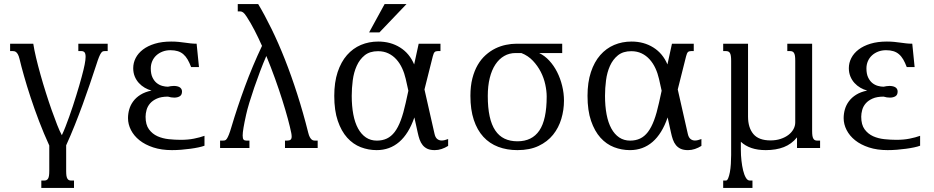

<svg xmlns="http://www.w3.org/2000/svg" viewBox="-20 -736 4645 955"><path d="M77.1 -442.9Q73.7 -457 69.3 -465.1Q64.9 -473.1 60.1 -476.8Q55.2 -480.5 50.8 -481.2Q46.4 -481.9 43.5 -481.9H30.3V-518.6H145.5Q149.9 -489.3 159.4 -449.2Q168.9 -409.2 181.4 -364.7Q193.8 -320.3 208.3 -274.7Q222.7 -229 237.1 -188.2Q251.5 -147.5 264.4 -114.7Q277.3 -82 287.6 -63.5Q296.4 -82 305.7 -105.7Q314.9 -129.4 324.2 -155.3Q333.5 -181.2 342.5 -208.5Q351.6 -235.8 359.4 -261.7Q367.2 -287.6 374.3 -311Q381.3 -334.5 386.2 -353.5Q396.5 -391.1 401.1 -415Q405.8 -439 405.8 -453.1Q405.8 -470.2 400.1 -476.1Q394.5 -481.9 384.8 -481.9H369.6V-518.6H515.6V-481.9H501.5Q496.1 -481.9 491.7 -480.5Q487.3 -479 482.7 -472.4Q478 -465.8 472.4 -452.1Q466.8 -438.5 459 -413.6Q443.8 -367.7 427 -317.9Q410.2 -268.1 391.4 -216.8Q372.6 -165.5 352.1 -114Q331.5 -62.5 309.1 -13.2V113.8Q309.1 128.9 310.5 138.2Q312 147.5 315.4 152.8Q318.8 158.2 323.5 160.2Q328.1 162.1 335 162.1H348.1V198.7H185.5V162.1H199.2Q205.6 162.1 210.4 160.2Q215.3 158.2 218.8 152.8Q222.2 147.5 223.6 138.2Q225.1 128.9 225.1 113.8V-12.2Q197.8 -71.8 174.3 -133.3Q150.9 -194.8 132.1 -252Q113.3 -309.1 99.4 -358.4Q85.4 -407.7 77.1 -442.9Z M827.6 -486.3Q806.6 -486.3 788.8 -479.5Q771 -472.7 757.8 -460.7Q744.6 -448.7 737.3 -431.9Q730 -415 730 -395.5Q730 -368.7 738.3 -351.1Q746.6 -333.5 759.3 -323.2Q772 -313 787.1 -308.8Q802.2 -304.7 815.4 -304.7Q822.3 -306.2 829.6 -307.4Q836.9 -308.6 844.7 -308.6Q852.5 -308.6 859.9 -307.1Q867.2 -305.7 872.8 -302.5Q878.4 -299.3 881.8 -293.9Q885.3 -288.6 885.3 -280.8Q885.3 -263.7 874 -257.1Q862.8 -250.5 847.2 -250.5Q839.4 -250.5 831.3 -251.7Q823.2 -252.9 815.4 -255.4Q782.2 -255.4 760.7 -245.8Q739.3 -236.3 726.6 -221.7Q713.9 -207 709 -189.2Q704.1 -171.4 704.1 -155.3Q704.1 -115.7 720.9 -92.8Q737.8 -69.8 763.4 -58.3Q789.1 -46.9 819.8 -43.7Q850.6 -40.5 878.9 -40.5Q915.5 -40.5 944.8 -46.4Q974.1 -52.2 997.1 -60.5V-11.2Q985.4 -6.8 967 -2.9Q948.7 1 927 3.9Q905.3 6.8 881.6 8.8Q857.9 10.7 835.4 10.7Q783.2 10.7 742.4 -2.7Q701.7 -16.1 673.8 -38.3Q646 -60.5 631.3 -89.4Q616.7 -118.2 616.7 -148.4Q616.7 -170.4 622.8 -191.9Q628.9 -213.4 642.8 -232.2Q656.7 -251 679 -264.9Q701.2 -278.8 733.9 -285.6Q716.3 -290 700 -299.6Q683.6 -309.1 670.7 -323.2Q657.7 -337.4 650.1 -356Q642.6 -374.5 642.6 -397Q642.6 -423.3 654.8 -447.3Q667 -471.2 690.9 -489.5Q714.8 -507.8 750.2 -518.6Q785.6 -529.3 831.5 -529.3Q852.5 -529.3 868.7 -527.6Q884.8 -525.9 899.2 -523.9Q913.6 -522 927.5 -520.3Q941.4 -518.6 958 -518.6L969.7 -402.3H930.7Q922.4 -424.3 913.1 -440.2Q903.8 -456.1 891.8 -466.3Q879.9 -476.6 864.3 -481.4Q848.6 -486.3 827.6 -486.3Z M1513.2 -75.7Q1516.6 -61.5 1521.2 -53.5Q1525.9 -45.4 1530.5 -41.7Q1535.2 -38.1 1539.6 -37.4Q1543.9 -36.6 1546.9 -36.6H1560.1V0H1397.5V-36.6H1406.7Q1419.4 -36.6 1425 -41Q1430.7 -45.4 1430.7 -56.6Q1430.7 -64.9 1428.7 -74.7Q1423.3 -102.1 1411.9 -144.5Q1400.4 -187 1384.3 -238Q1368.2 -289.1 1347.9 -345.5Q1327.6 -401.9 1304.7 -457.5Q1289.1 -421.9 1273.7 -381.1Q1258.3 -340.3 1244.6 -300.5Q1231 -260.7 1220.2 -225.3Q1209.5 -189.9 1204.1 -165Q1195.3 -125.5 1191.2 -100.8Q1187 -76.2 1187 -62Q1187 -46.4 1191.7 -41.5Q1196.3 -36.6 1205.6 -36.6H1220.7V0H1074.7V-36.6H1088.9Q1094.2 -36.6 1098.9 -37.8Q1103.5 -39.1 1108.2 -45.7Q1112.8 -52.2 1118.4 -66.2Q1124 -80.1 1131.3 -105Q1160.2 -202.1 1197.8 -304.4Q1235.4 -406.7 1283.2 -507.8Q1265.1 -548.3 1246.1 -585.2Q1227.1 -622.1 1207 -652.8Q1196.3 -669.4 1189.2 -674.3Q1182.1 -679.2 1175.8 -679.2H1162.6V-715.8H1264.2Q1296.9 -661.1 1330.8 -591.8Q1364.7 -522.5 1397 -440.9Q1429.2 -359.4 1458.7 -267.3Q1488.3 -175.3 1513.2 -75.7Z M1853.5 10.7Q1812.5 10.7 1774.4 -3.9Q1736.3 -18.6 1707 -51Q1677.7 -83.5 1660.2 -134.8Q1642.6 -186 1642.6 -259.3Q1642.6 -326.7 1659.4 -377.4Q1676.3 -428.2 1705.8 -461.9Q1735.4 -495.6 1775.1 -512.5Q1814.9 -529.3 1861.3 -529.3Q1922.9 -529.3 1970 -499.8Q2017.1 -470.2 2040 -415.5L2062.5 -518.6H2170.9V-481.9H2157.2Q2147 -481.9 2141.8 -476.8Q2136.7 -471.7 2132.8 -456.1L2091.3 -291L2141.1 -71.3Q2145 -52.7 2154.5 -44.9Q2164.1 -37.1 2176.8 -37.1Q2184.1 -37.1 2192.1 -39.1Q2200.2 -41 2209 -44.4V-10.3Q2193.4 -0.5 2176.5 5.1Q2159.7 10.7 2142.6 10.7Q2120.6 10.7 2106.2 4.2Q2091.8 -2.4 2082.3 -14.2Q2072.8 -25.9 2067.1 -42Q2061.5 -58.1 2057.6 -76.7L2041 -151.9Q2013.2 -70.8 1965.8 -30Q1918.5 10.7 1853.5 10.7ZM1860.4 -481.4Q1819.3 -481.4 1793.9 -460.9Q1768.6 -440.4 1754.2 -408.2Q1739.7 -376 1734.6 -336.7Q1729.5 -297.4 1729.5 -259.3Q1729.5 -208.5 1737.3 -167.2Q1745.1 -126 1761 -96.9Q1776.9 -67.9 1800.3 -52.2Q1823.7 -36.6 1854.5 -36.6Q1882.3 -36.6 1904.1 -46.9Q1925.8 -57.1 1942.9 -79.3Q1960 -101.6 1973.4 -137.5Q1986.8 -173.3 1998 -224.6L2011.2 -284.7L1998 -343.8Q1991.7 -371.6 1980.2 -396.5Q1968.8 -421.4 1951.7 -440.4Q1934.6 -459.5 1911.6 -470.5Q1888.7 -481.4 1860.4 -481.4ZM1893.1 -715.8H2002L1867.2 -574.7H1815.9Z M2661.6 -472.2Q2689.5 -459 2712.2 -434.3Q2734.9 -409.7 2751 -377.9Q2767.1 -346.2 2776.1 -309.3Q2785.2 -272.5 2785.2 -235.4Q2785.2 -189 2772 -144.8Q2758.8 -100.6 2731 -65.9Q2703.1 -31.2 2659.2 -10.3Q2615.2 10.7 2553.7 10.7Q2501.5 10.7 2458.3 -5.6Q2415 -22 2384.3 -55.4Q2353.5 -88.9 2336.7 -139.6Q2319.8 -190.4 2319.8 -259.3Q2319.8 -308.1 2329.6 -346.2Q2339.4 -384.3 2356.2 -413.1Q2373 -441.9 2395.8 -462.2Q2418.5 -482.4 2443.8 -494.9Q2469.2 -507.3 2496.3 -512.9Q2523.4 -518.6 2549.3 -518.6H2776.4V-472.2ZM2699.2 -255.9Q2699.2 -283.7 2692.1 -316.2Q2685.1 -348.6 2669.7 -378.7Q2654.3 -408.7 2630.6 -433.8Q2606.9 -459 2573.2 -472.2H2544.9Q2513.2 -472.2 2487.8 -457.5Q2462.4 -442.9 2444.1 -415.3Q2425.8 -387.7 2416 -348.1Q2406.2 -308.6 2406.2 -258.8Q2406.2 -200.2 2415.5 -157.5Q2424.8 -114.7 2443.4 -87.2Q2461.9 -59.6 2489.5 -46.4Q2517.1 -33.2 2553.7 -33.2Q2626.5 -33.2 2662.8 -86.9Q2699.2 -140.6 2699.2 -255.9Z M3113.3 10.7Q3072.3 10.7 3034.2 -3.9Q2996.1 -18.6 2966.8 -51Q2937.5 -83.5 2919.9 -134.8Q2902.3 -186 2902.3 -259.3Q2902.3 -326.7 2919.2 -377.4Q2936 -428.2 2965.6 -461.9Q2995.1 -495.6 3034.9 -512.5Q3074.7 -529.3 3121.1 -529.3Q3182.6 -529.3 3229.7 -499.8Q3276.9 -470.2 3299.8 -415.5L3322.3 -518.6H3430.7V-481.9H3417Q3406.7 -481.9 3401.6 -476.8Q3396.5 -471.7 3392.6 -456.1L3351.1 -291L3400.9 -71.3Q3404.8 -52.7 3414.3 -44.9Q3423.8 -37.1 3436.5 -37.1Q3443.8 -37.1 3451.9 -39.1Q3460 -41 3468.8 -44.4V-10.3Q3453.1 -0.5 3436.3 5.1Q3419.4 10.7 3402.3 10.7Q3380.4 10.7 3366 4.2Q3351.6 -2.4 3342 -14.2Q3332.5 -25.9 3326.9 -42Q3321.3 -58.1 3317.4 -76.7L3300.8 -151.9Q3272.9 -70.8 3225.6 -30Q3178.2 10.7 3113.3 10.7ZM3120.1 -481.4Q3079.1 -481.4 3053.7 -460.9Q3028.3 -440.4 3013.9 -408.2Q2999.5 -376 2994.4 -336.7Q2989.3 -297.4 2989.3 -259.3Q2989.3 -208.5 2997.1 -167.2Q3004.9 -126 3020.8 -96.9Q3036.6 -67.9 3060.1 -52.2Q3083.5 -36.6 3114.3 -36.6Q3142.1 -36.6 3163.8 -46.9Q3185.5 -57.1 3202.6 -79.3Q3219.7 -101.6 3233.2 -137.5Q3246.6 -173.3 3257.8 -224.6L3271 -284.7L3257.8 -343.8Q3251.5 -371.6 3240 -396.5Q3228.5 -421.4 3211.4 -440.4Q3194.3 -459.5 3171.4 -470.5Q3148.4 -481.4 3120.1 -481.4Z M3665 10.7Q3665 36.1 3668 63Q3670.9 89.8 3676.3 111.8Q3681.6 133.8 3689.9 147.9Q3698.2 162.1 3709.5 162.1H3722.7V198.7H3577.1V162.1H3590.8Q3597.2 162.1 3602.1 150.4Q3606.9 138.7 3610.4 120.4Q3613.8 102.1 3615.2 79.6Q3616.7 57.1 3616.7 35.2V-433.6Q3616.7 -448.7 3615.2 -458Q3613.8 -467.3 3610.4 -472.7Q3606.9 -478 3602.1 -480Q3597.2 -481.9 3590.8 -481.9H3577.1V-518.6H3700.7V-155.8Q3700.7 -101.1 3727.3 -69.3Q3753.9 -37.6 3812.5 -37.6Q3840.3 -37.6 3863 -45.2Q3885.7 -52.7 3901.9 -65.2Q3918 -77.6 3926.8 -93.8Q3935.5 -109.9 3935.5 -127V-433.6Q3935.5 -448.7 3934.1 -458Q3932.6 -467.3 3929.2 -472.7Q3925.8 -478 3920.9 -480Q3916 -481.9 3909.7 -481.9H3896V-518.6H4019.5V-85Q4019.5 -69.8 4021 -60.5Q4022.5 -51.3 4025.9 -45.9Q4029.3 -40.5 4033.9 -38.6Q4038.6 -36.6 4045.4 -36.6H4059.1V0H3944.3V-52.7Q3917.5 -19.5 3878.9 -4.4Q3840.3 10.7 3789.1 10.7Q3748.5 10.7 3717.8 0.2Q3687 -10.3 3665 -30.8Z M4387.2 -486.3Q4366.2 -486.3 4348.4 -479.5Q4330.6 -472.7 4317.4 -460.7Q4304.2 -448.7 4296.9 -431.9Q4289.6 -415 4289.6 -395.5Q4289.6 -368.7 4297.9 -351.1Q4306.2 -333.5 4318.8 -323.2Q4331.5 -313 4346.7 -308.8Q4361.8 -304.7 4375 -304.7Q4381.8 -306.2 4389.2 -307.4Q4396.5 -308.6 4404.3 -308.6Q4412.1 -308.6 4419.4 -307.1Q4426.8 -305.7 4432.4 -302.5Q4438 -299.3 4441.4 -293.9Q4444.8 -288.6 4444.8 -280.8Q4444.8 -263.7 4433.6 -257.1Q4422.4 -250.5 4406.7 -250.5Q4398.9 -250.5 4390.9 -251.7Q4382.8 -252.9 4375 -255.4Q4341.8 -255.4 4320.3 -245.8Q4298.8 -236.3 4286.1 -221.7Q4273.4 -207 4268.6 -189.2Q4263.7 -171.4 4263.7 -155.3Q4263.7 -115.7 4280.5 -92.8Q4297.4 -69.8 4323 -58.3Q4348.6 -46.9 4379.4 -43.7Q4410.2 -40.5 4438.5 -40.5Q4475.1 -40.5 4504.4 -46.4Q4533.7 -52.2 4556.6 -60.5V-11.2Q4544.9 -6.8 4526.6 -2.9Q4508.3 1 4486.6 3.9Q4464.8 6.8 4441.2 8.8Q4417.5 10.7 4395 10.7Q4342.8 10.7 4302 -2.7Q4261.2 -16.1 4233.4 -38.3Q4205.6 -60.5 4190.9 -89.4Q4176.3 -118.2 4176.3 -148.4Q4176.3 -170.4 4182.4 -191.9Q4188.5 -213.4 4202.4 -232.2Q4216.3 -251 4238.5 -264.9Q4260.7 -278.8 4293.5 -285.6Q4275.9 -290 4259.5 -299.6Q4243.2 -309.1 4230.2 -323.2Q4217.3 -337.4 4209.7 -356Q4202.1 -374.5 4202.1 -397Q4202.1 -423.3 4214.4 -447.3Q4226.6 -471.2 4250.5 -489.5Q4274.4 -507.8 4309.8 -518.6Q4345.2 -529.3 4391.1 -529.3Q4412.1 -529.3 4428.2 -527.6Q4444.3 -525.9 4458.7 -523.9Q4473.1 -522 4487.1 -520.3Q4501 -518.6 4517.6 -518.6L4529.3 -402.3H4490.2Q4481.9 -424.3 4472.7 -440.2Q4463.4 -456.1 4451.4 -466.3Q4439.5 -476.6 4423.8 -481.4Q4408.2 -486.3 4387.2 -486.3Z"/></svg>

Font: Arian AMU Serif
Style: Regular
Weight: 400
Designer: Ruben Hakobyan (Tarumian)
Foundry: Ruben Hakobyan (Tarumian)
Version: Version 1.002